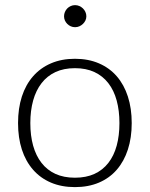

<svg xmlns="http://www.w3.org/2000/svg" viewBox="-20 -740 598 766"><path d="M52 0ZM279 -505.5Q332.5 -505.5 374.8 -487.2Q417 -469 446 -435.5Q475 -402 490.2 -354.8Q505.5 -307.5 505.5 -249Q505.5 -190.5 490.2 -143.5Q475 -96.5 446 -63Q417 -29.5 374.8 -11.5Q332.5 6.5 279 6.5Q225.5 6.5 183.2 -11.5Q141 -29.5 111.8 -63Q82.5 -96.5 67.2 -143.5Q52 -190.5 52 -249Q52 -307.5 67.2 -354.8Q82.5 -402 111.8 -435.5Q141 -469 183.2 -487.2Q225.5 -505.5 279 -505.5ZM279 -31Q323.5 -31 356.8 -46.2Q390 -61.5 412.2 -90Q434.5 -118.5 445.5 -158.8Q456.5 -199 456.5 -249Q456.5 -298.5 445.5 -339Q434.5 -379.5 412.2 -408.2Q390 -437 356.8 -452.5Q323.5 -468 279 -468Q234.5 -468 201.2 -452.5Q168 -437 145.8 -408.2Q123.5 -379.5 112.2 -339Q101 -298.5 101 -249Q101 -199 112.2 -158.8Q123.5 -118.5 145.8 -90Q168 -61.5 201.2 -46.2Q234.5 -31 279 -31ZM324.5 -675Q324.5 -666 320.8 -658.2Q317 -650.5 310.8 -644.5Q304.5 -638.5 296.5 -635Q288.5 -631.5 279.5 -631.5Q270.5 -631.5 262.5 -635Q254.5 -638.5 248.5 -644.5Q242.5 -650.5 239 -658.2Q235.5 -666 235.5 -675Q235.5 -684 239 -692.2Q242.5 -700.5 248.5 -706.5Q254.5 -712.5 262.5 -716Q270.5 -719.5 279.5 -719.5Q288.5 -719.5 296.5 -716Q304.5 -712.5 310.8 -706.5Q317 -700.5 320.8 -692.2Q324.5 -684 324.5 -675Z"/></svg>

Font: Lato Light
Style: Regular
Weight: 300
Designer: Lukasz Dziedzic
Foundry: tyPoland Lukasz Dziedzic
Version: Version 2.007; 2014-02-27